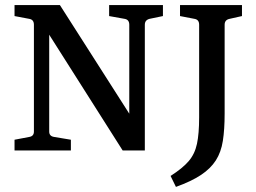

<svg xmlns="http://www.w3.org/2000/svg" viewBox="-20 -590 1003 753"><path d="M566 -516Q548 -511 548 -493V0H461L150 -490L173 -492V-74Q173 -56 192 -53L258 -42V0H37V-42L95 -53Q113 -56 113 -74V-493Q113 -513 95 -516L37 -527V-570H215L512 -105L487 -102V-493Q487 -513 469 -516L408 -527V-570H619V-527ZM880 -516Q861 -512 861 -493V-145Q861 -82 854 -37.5Q847 7 826.5 39Q806 71 768.5 96Q731 121 670 143L649 100Q696 70 720 42Q744 14 752.5 -26Q761 -66 761 -130V-493Q761 -513 743 -516L686 -527V-570H929V-527Z"/></svg>

Font: Yrsa Medium
Style: Regular
Weight: 500
Designer: Anna Giedrys (Yrsa+Rasa design), David Brezina (Yrsa art-direction, Rasa art-direction, design)
Foundry: Rosetta Type Foundry
Version: Version 2.004